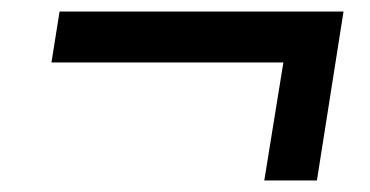

<svg xmlns="http://www.w3.org/2000/svg" viewBox="-20 -452 640 332"><path d="M437 -140 470 -344H69L83 -432H574L528 -140Z"/></svg>

Font: Mulish ExtraLight
Style: Italic
Weight: 200
Italic angle: -9°
Designer: Vernon Adams
Foundry: Vernon Adams
Version: Version 3.603